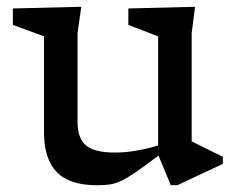

<svg xmlns="http://www.w3.org/2000/svg" viewBox="-20 -537 702 567"><path d="M209 -177Q209 -128.5 234 -107.5Q259 -86.5 319.5 -86.5Q351 -86.5 384.8 -92.5Q418.5 -98.5 447 -107.5V-429.5L359 -463.5V-512L556 -517L546 -439V-119.5L638 -74V-53L503.5 10H484.5L448 -77.5Q407.5 -47 381.8 -29.2Q356 -11.5 338 -3Q320 5.5 303.8 7.8Q287.5 10 266 10Q185 10 147.5 -29Q110 -68 110 -144.5V-429.5L18 -463.5V-512L220 -517L209 -439Z"/></svg>

Font: Newsreader Caption
Style: Regular
Weight: 400
Designer: Hugues Gentile
Foundry: Production Type
Version: Version 1.001